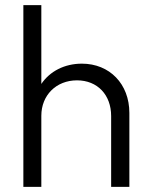

<svg xmlns="http://www.w3.org/2000/svg" viewBox="-20 -728 584 748"><path d="M413 -276V0H484V-288C484 -401 407 -480 299 -480C231 -480 174 -450 141 -401V-708H71V0H141V-277C141 -357 199 -415 280 -415C360 -415 413 -358 413 -276Z"/></svg>

Font: MV Cash Light
Style: Regular
Weight: 300
Designer: Rodrigo Fuenzalida
Foundry: fragTYPE
Version: Version 1.100;Glyphs 3.1.2 (3151)